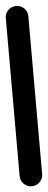

<svg xmlns="http://www.w3.org/2000/svg" viewBox="-56 -825 213 849"><g transform="rotate(-5 50.0 -400.0)"><path d="M0 -50.3H100V-750.3H0ZM50.3 -100Q36.3 -100 24.8 -93.3Q13.3 -86.7 6.7 -75.2Q0 -63.7 0 -50.3Q0 -36.3 6.7 -24.8Q13.3 -13.3 24.8 -6.7Q36.3 0 50.3 0Q63.7 0 75.2 -6.7Q86.7 -13.3 93.3 -24.8Q100 -36.3 100 -50.3Q100 -63.7 93.3 -75.2Q86.7 -86.7 75.2 -93.3Q63.7 -100 50.3 -100ZM50.3 -800Q36.3 -800 24.8 -793.3Q13.3 -786.7 6.7 -775.2Q0 -763.7 0 -750.3Q0 -736.3 6.7 -724.8Q13.3 -713.3 24.8 -706.7Q36.3 -700 50.3 -700Q63.7 -700 75.2 -706.7Q86.7 -713.3 93.3 -724.8Q100 -736.3 100 -750.3Q100 -763.7 93.3 -775.2Q86.7 -786.7 75.2 -793.3Q63.7 -800 50.3 -800Z"/></g></svg>

Font: Wavefont Thin
Style: Regular
Weight: 100
Monospace: yes
Version: Version 3.005;gftools[0.9.33]